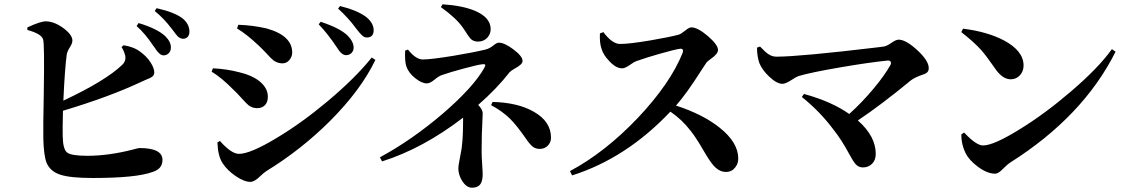

<svg xmlns="http://www.w3.org/2000/svg" viewBox="-20 -823 5202 891"><path d="M410 3Q307 3 261 -12Q213 -27 196 -68Q183 -101 181 -180Q180 -232 183 -381Q187 -621 180 -640Q173 -666 107 -684V-696Q109 -697 112 -698Q168 -724 193 -724Q233 -723 275 -692Q316 -661 316 -635Q316 -622 304.5 -604Q293 -586 290 -572Q281 -509 274 -356Q470 -448 547 -522Q566 -540 561 -565Q555 -589 544 -604L553 -613Q601 -606 632 -582Q661 -561 679 -533Q696 -506 696 -487Q696 -474 685 -466Q678 -461 655 -452Q641 -446 633 -442Q486 -373 272 -309Q272 -306 272 -300Q270 -216 271 -192Q272 -131 291 -115.5Q310 -100 385 -100Q484 -100 597 -129Q622 -136 627 -136Q734 -136 734 -81Q734 -39 688 -25Q613 3 410 3ZM738 -566Q719 -567 697 -603Q695 -606 691 -611Q653 -668 614 -702L623 -716Q710 -690 747 -655Q774 -628 773 -602Q773 -586 763 -576Q753 -566 738 -566ZM829 -643Q816 -644 805 -654Q798 -661 782 -683Q780 -686 775 -692Q740 -738 698 -772L707 -785Q791 -766 828 -737Q859 -711 859 -676Q859 -661 851 -652Q843 -643 829 -643Z M1142 21Q1113 21 1073.5 -6Q1034 -33 1012.5 -66.5Q991 -100 989 -162L1001 -169Q1002 -168 1005 -164Q1055 -109 1089 -109Q1141 -109 1261 -181Q1377 -250 1499 -352Q1629 -461 1705 -556L1722 -545Q1655 -405 1510 -260Q1376 -127 1216 -29Q1205 -22 1187 -5Q1161 21 1142 21ZM1173 -321Q1152 -321 1134 -334Q1123 -343 1101.5 -367Q1080 -391 1067 -403Q1006 -465 962 -490L968 -506Q1033 -503 1093 -487Q1148 -474 1183 -447Q1223 -415 1223 -374Q1223 -353 1213 -339Q1199 -321 1173 -321ZM1291 -529Q1269 -529 1250 -542Q1238 -551 1215 -577Q1194 -599 1180 -612Q1125 -664 1080 -691L1086 -708Q1152 -706 1217 -691Q1336 -658 1336 -579Q1336 -560 1323 -544.5Q1310 -529 1291 -529ZM1586 -567Q1565 -567 1544 -602Q1500 -668 1459 -710L1468 -722Q1559 -692 1594 -657Q1621 -629 1621 -602Q1621 -587 1611 -577Q1601 -567 1586 -567ZM1682 -649Q1670 -649 1659 -660Q1651 -667 1634 -689Q1596 -741 1549 -783L1558 -795Q1639 -775 1681 -743Q1714 -715 1714 -683Q1714 -649 1682 -649Z M2170 48Q2145 48 2125 17Q2107 -12 2107 -41Q2107 -54 2112 -78Q2115 -94 2117 -105Q2129 -157 2129 -259Q2129 -268 2129 -277Q1943 -134 1753 -74L1743 -93Q1891 -173 2034 -295Q2178 -419 2228 -509Q2233 -519 2231.5 -522.5Q2230 -526 2221 -525Q2202 -524 2132 -505Q2068 -488 2029 -474Q2015 -469 1996 -453Q1975 -436 1961 -436Q1937 -436 1906.5 -460.5Q1876 -485 1866 -514Q1858 -536 1860 -588L1873 -593Q1910 -547 1942 -547Q1979 -547 2084 -564Q2179 -580 2233 -593Q2253 -598 2272 -614Q2286 -625 2295 -625Q2321 -625 2363 -593.5Q2405 -562 2405 -540Q2405 -524 2369 -505Q2350 -494 2345 -488Q2285 -411 2199 -336Q2220 -315 2220 -297Q2220 -290 2219 -271Q2215 -202 2215 -118Q2215 -97 2218 -53Q2220 -25 2220 -17Q2220 12 2212 27Q2201 48 2170 48ZM2485 -132Q2467 -132 2454 -141Q2439 -152 2419 -182Q2377 -242 2347 -272Q2310 -308 2259 -335L2266 -350Q2384 -347 2458 -304Q2537 -259 2537 -184Q2537 -162 2522 -147Q2507 -132 2485 -132ZM2198 -630Q2178 -630 2165 -642Q2156 -651 2138 -680Q2131 -690 2127 -696Q2097 -739 2026 -790L2034 -803Q2128 -797 2186 -772Q2257 -741 2257 -688Q2257 -664 2240.5 -647Q2224 -630 2198 -630Z M2635 -9 2625 -29Q2788 -116 2941 -277Q3091 -436 3148 -578Q3154 -597 3138 -597Q3113 -594 3040 -573Q2980 -556 2935 -540Q2921 -535 2902 -521Q2881 -506 2867 -506Q2838 -506 2808 -539Q2780 -567 2771 -598Q2762 -625 2764 -668L2780 -674Q2821 -619 2858 -619Q2901 -619 3001 -636Q3088 -651 3129 -662Q3140 -665 3159 -680.5Q3178 -696 3188 -696Q3218 -696 3265 -655.5Q3312 -615 3312 -591Q3312 -573 3279 -550Q3262 -538 3258 -532Q3251 -522 3235 -497Q3165 -387 3117 -333Q3241 -293 3319 -231Q3406 -162 3406 -87Q3406 -63 3391 -45Q3375 -25 3349 -25Q3323 -25 3301 -45Q3282 -62 3257 -104Q3254 -109 3248 -119Q3210 -185 3185 -216Q3145 -268 3091 -305Q2887 -89 2635 -9Z M3984 -46Q3964 -46 3950 -62Q3940 -73 3921 -108Q3885 -175 3849 -220Q3786 -305 3701 -373L3711 -387Q3839 -352 3921 -294Q3982 -349 4035 -413Q4085 -473 4112 -521Q4117 -531 4113 -537Q4109 -543 4099 -542Q4011 -533 3883 -511Q3742 -487 3686 -470Q3676 -467 3655 -453Q3626 -434 3611 -434Q3585 -434 3550 -467Q3517 -498 3504 -530Q3493 -561 3493 -602L3507 -607Q3532 -581 3544 -573Q3562 -560 3583 -560Q3689 -560 4050 -603Q4072 -606 4081 -607Q4095 -609 4116.5 -624Q4138 -639 4150 -639Q4184 -639 4237 -590Q4290 -541 4290 -507Q4290 -492 4280 -485Q4274 -480 4255 -474Q4224 -463 4207 -450Q4070 -337 3961 -264Q4044 -191 4044 -109Q4044 -80 4027 -63Q4010 -46 3984 -46Z M4598 -17Q4561 -17 4517 -50Q4477 -80 4461 -112Q4441 -152 4441 -199L4454 -208Q4455 -207 4458 -204Q4511 -148 4542 -148Q4591 -148 4712 -223Q4829 -295 4948 -397Q5076 -506 5140 -595L5157 -583Q5006 -282 4667 -68Q4655 -60 4637 -42Q4614 -17 4598 -17ZM4670 -455Q4632 -455 4597 -506Q4596 -508 4593 -512Q4556 -565 4534 -590Q4500 -628 4441 -674L4449 -690Q4561 -676 4638 -636Q4730 -587 4730 -519Q4730 -492 4713 -473.5Q4696 -455 4670 -455Z"/></svg>

Font: GenRyuMin TW B
Style: Regular
Weight: 700
Version: Version 1.501;PS 1;hotconv 16.6.51;makeotf.lib2.5.65220